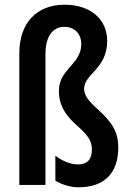

<svg xmlns="http://www.w3.org/2000/svg" viewBox="-20 -785 551 815"><path d="M435 -611C435 -706 361 -765 254 -765C136 -765 62 -687 62 -560V0H173V-555C173 -630 203 -671 253 -671C298 -671 325 -640 325 -598C325 -511 230 -493 230 -399C230 -354 244 -307 306 -253C355 -209 370 -187 370 -150C370 -109 351 -87 311 -87C277 -87 243 -103 215 -124V-18C248 2 286 10 313 10C425 10 482 -52 482 -159C482 -228 454 -267 394 -322C354 -357 337 -382 337 -408C337 -471 435 -493 435 -611Z"/></svg>

Font: Noto Sans Gujarati ExtraCondensed SemiBold
Style: Regular
Weight: 600
Width: 2
Designer: Jelle Bosma - Monotype Design Team, Universal Thirst
Foundry: Monotype Imaging Inc.
Version: Version 2.106